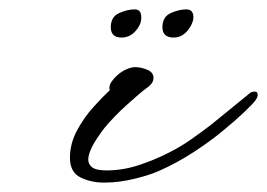

<svg xmlns="http://www.w3.org/2000/svg" viewBox="-20 -381 569 409"><path d="M202 8Q174 8 151.5 -3Q129 -14 129 -45Q129 -75 144 -103Q159 -131 179.5 -153.5Q200 -176 214 -189Q213 -190 213 -194Q213 -202 220 -210Q225 -217 234.5 -224.5Q244 -232 256 -236Q262 -238 268 -238Q280 -238 293.5 -232.5Q307 -227 307 -215Q307 -208 302 -202Q297 -196 293 -194Q277 -182 249.5 -157Q222 -132 203 -109Q168 -64 168 -41Q168 -31 176.5 -24.5Q185 -18 207 -18Q242 -18 276.5 -29.5Q311 -41 340 -56Q364 -68 385.5 -83Q407 -98 428 -114Q449 -131 470.5 -148.5Q492 -166 514 -184Q520 -186 522 -186Q529 -186 529 -179Q529 -174 524 -167Q518 -159 499 -141Q480 -123 452.5 -100.5Q425 -78 391 -56Q357 -34 321 -18Q302 -9 268 -0.5Q234 8 202 8ZM350 -301Q326 -301 326 -323Q326 -345 343.5 -353Q361 -361 377 -361Q392 -361 392 -344Q392 -336 386 -325Q372 -301 350 -301ZM239 -301Q216 -301 216 -323Q216 -345 233.5 -353Q251 -361 267 -361Q281 -361 281 -344Q281 -340 280 -335Q279 -330 276 -325Q262 -301 239 -301Z"/></svg>

Font: WindSong Medium
Style: Regular
Weight: 500
Designer: Robert E. Leuschke
Foundry: Robert E. Leuschke
Version: Version 1.010; ttfautohint (v1.8.3)